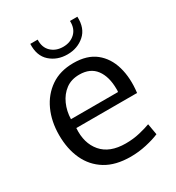

<svg xmlns="http://www.w3.org/2000/svg" viewBox="-175 -827 870 947"><g transform="rotate(-30 260.0 -354.0)"><path d="M293 11Q207 11 151 -23.5Q95 -58 67 -118.5Q39 -179 39 -258Q39 -335 67 -396.5Q95 -458 148 -494.5Q201 -531 277 -531Q355 -531 402 -493.5Q449 -456 467.5 -391.5Q486 -327 476 -246H130Q124 -162 168.5 -110Q213 -58 304 -58Q347 -58 384.5 -67Q422 -76 446 -85L457 -22Q427 -9 382.5 1Q338 11 293 11ZM274 -467Q228 -467 196.5 -443.5Q165 -420 147.5 -381Q130 -342 129 -297H397Q398 -302 398 -306Q398 -310 398 -313Q398 -384 367 -425.5Q336 -467 274 -467ZM275 -582Q217 -582 177.5 -617Q138 -652 141 -719H183Q181 -675 207.5 -650Q234 -625 275 -625Q316 -625 342.5 -650Q369 -675 367 -719H409Q412 -652 372 -617Q332 -582 275 -582Z"/></g></svg>

Font: Murecho
Style: Regular
Weight: 400
Designer: Neil Summerour
Foundry: Positype
Version: Version 1.010; ttfautohint (v1.8.3)